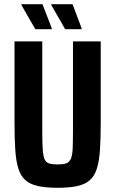

<svg xmlns="http://www.w3.org/2000/svg" viewBox="-20 -885 548 913"><path d="M254 8Q197 8 159.5 -0.5Q122 -9 100 -29Q78 -49 67 -84.5Q56 -120 52.5 -174Q49 -228 49 -304V-688H181V-263Q181 -209 183 -177Q185 -145 191.5 -129Q198 -113 213 -108Q228 -103 254 -103Q280 -103 294.5 -108Q309 -113 316.5 -129Q324 -145 325.5 -177Q327 -209 327 -263V-688H459V-304Q459 -228 455.5 -174Q452 -120 441 -84.5Q430 -49 408 -29Q386 -9 348.5 -0.5Q311 8 254 8ZM368 -746H290L224 -861V-865H325L368 -751ZM226 -746H148L82 -861V-865H182L226 -751Z"/></svg>

Font: Saira Condensed
Style: Bold
Weight: 700
Width: 3
Designer: Hector Gatti with collaboration of the Omnibus-Type team
Foundry: Omnibus-Type
Version: Version 1.101